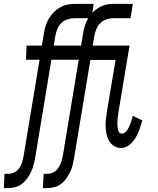

<svg xmlns="http://www.w3.org/2000/svg" viewBox="-43 -755 813 990"><path d="M-23 215 -20 141H2Q18 141 33 132.5Q48 124 57.5 109.5Q67 95 71.5 79.5Q76 64 79 48L161 -447H91L94 -520H173L183 -580Q186 -600 191.5 -619.5Q197 -639 207.5 -657Q218 -675 233 -690.5Q248 -706 266 -716.5Q284 -727 303.5 -731Q323 -735 343 -735H440L433 -689Q444 -701 457.5 -710Q471 -719 485.5 -725Q500 -731 515 -733Q530 -735 545 -735H642L630 -661H541Q524 -661 505.5 -655Q487 -649 474 -635.5Q461 -622 453.5 -604Q446 -586 443 -568L435 -520H625L567 -172Q566 -162 564.5 -152Q563 -142 562.5 -132Q562 -122 562.5 -112Q563 -102 564 -92.5Q565 -83 570 -74.5Q575 -66 585 -66Q594 -66 602 -72.5Q610 -79 615 -87Q620 -95 624 -104Q628 -113 631 -122Q634 -131 637 -140Q640 -149 642 -158L691 -134Q686 -119 681.5 -104Q677 -89 671 -74.5Q665 -60 656.5 -45.5Q648 -31 637 -19Q626 -7 611 0.5Q596 8 581 8Q561 8 545 -2Q529 -12 519.5 -28.5Q510 -45 506 -64Q502 -83 501.5 -103Q501 -123 503.5 -143.5Q506 -164 509 -184L553 -446H423L339 60Q336 78 331.5 96Q327 114 318.5 131.5Q310 149 299 165Q288 181 272 193Q256 205 237.5 210Q219 215 201 215H178L182 141H204Q220 141 234.5 132.5Q249 124 258.5 109.5Q268 95 273 79.5Q278 64 281 48L363 -447H222L138 60Q135 78 130 96Q125 114 117 131.5Q109 149 97.5 165Q86 181 70 193Q54 205 35.5 210Q17 215 -1 215ZM234 -520H375L385 -580Q388 -601 394.5 -622Q401 -643 412 -661H340Q322 -661 304 -655Q286 -649 272.5 -635.5Q259 -622 252 -604Q245 -586 242 -568Z"/></svg>

Font: Iosevka Etoile
Style: Italic
Weight: 400
Italic angle: -9°
Designer: Belleve Invis
Foundry: Belleve Invis
Version: Version 22.1.2; ttfautohint (v1.8.4)